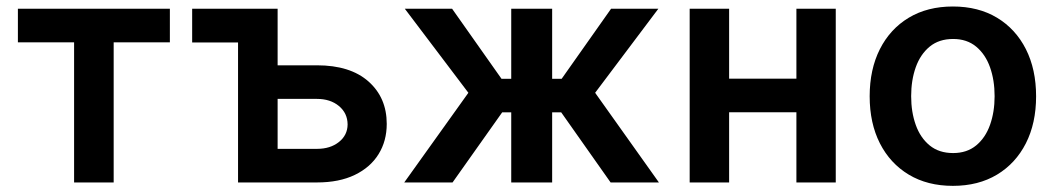

<svg xmlns="http://www.w3.org/2000/svg" viewBox="-20 -573 3317 603"><path d="M36.2 -440V-545.5H513.5V-440H337V0H212.7V-440Z M727.6 -545.5V-439.6H583.5V-545.5ZM815 -367.9H975.5Q1079.9 -367.9 1137.3 -317.1Q1194.6 -266.3 1194.6 -183.9Q1194.6 -130.3 1168.9 -88.8Q1143.1 -47.2 1094.1 -23.6Q1045.1 0 975.5 0H727.6V-545.5H851.9V-105.5H975.5Q1017.4 -105.5 1044.4 -127Q1071.4 -148.4 1071.7 -182.2Q1071.4 -217.7 1044.4 -240.1Q1017.4 -262.4 975.5 -262.4H815Z M1249.6 0 1451 -281.6 1251.4 -545.5H1399.9L1555 -325.6H1585.6V-545.5H1714.1V-325.6H1744L1899.1 -545.5H2047.6L1849.1 -281.6L2049.4 0H1897.7L1742.5 -220.2H1714.1V0H1585.6V-220.2H1557.2L1401.3 0Z M2520.6 -326V-220.5H2230.1V-326ZM2269.9 -545.5V0H2146V-545.5ZM2604.8 -545.5V0H2481.2V-545.5Z M2972.7 10.7Q2892.8 10.7 2834.2 -24.5Q2775.6 -59.7 2743.4 -122.9Q2711.3 -186.1 2711.3 -270.6Q2711.3 -355.1 2743.4 -418.7Q2775.6 -482.2 2834.2 -517.4Q2892.8 -552.6 2972.7 -552.6Q3052.6 -552.6 3111.2 -517.4Q3169.7 -482.2 3201.9 -418.7Q3234 -355.1 3234 -270.6Q3234 -186.1 3201.9 -122.9Q3169.7 -59.7 3111.2 -24.5Q3052.6 10.7 2972.7 10.7ZM2973.4 -92.3Q3016.7 -92.3 3045.8 -116.3Q3074.9 -140.3 3089.3 -180.8Q3103.7 -221.2 3103.7 -271Q3103.7 -321 3089.3 -361.7Q3074.9 -402.3 3045.8 -426.5Q3016.7 -450.6 2973.4 -450.6Q2929 -450.6 2899.7 -426.5Q2870.4 -402.3 2856 -361.7Q2841.6 -321 2841.6 -271Q2841.6 -221.2 2856 -180.8Q2870.4 -140.3 2899.7 -116.3Q2929 -92.3 2973.4 -92.3Z"/></svg>

Font: InterMG SemiBold
Style: Regular
Weight: 600
Designer: Rasmus Andersson
Foundry: rsms
Version: Version 3.019;December 26, 2023;FontCreator 15.0.0.2955 64-b